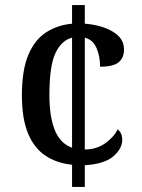

<svg xmlns="http://www.w3.org/2000/svg" viewBox="-20 -734 558 754"><path d="M263 -87Q204 -93 159.5 -122Q115 -151 90.5 -209Q66 -267 66 -360Q66 -459 91.5 -519Q117 -579 162 -607.5Q207 -636 263 -641V-714H313V-641Q378 -636 422.5 -610Q467 -584 467 -540Q467 -507 446 -489.5Q425 -472 373 -472Q373 -513 359 -545.5Q345 -578 313 -586V-147Q358 -147 392 -170.5Q426 -194 442 -226Q460 -212 460 -185Q460 -150 425 -120Q390 -90 313 -85V0H263ZM263 -586Q222 -576 198 -526Q174 -476 174 -361Q174 -275 195.5 -222.5Q217 -170 263 -154Z"/></svg>

Font: Noto Serif Thai SemiCondensed Medium
Style: Regular
Weight: 500
Width: 4
Designer: Monotype Design Team
Foundry: Monotype Imaging Inc.
Version: Version 2.002; ttfautohint (v1.8.4.7-5d5b)